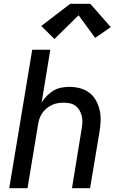

<svg xmlns="http://www.w3.org/2000/svg" viewBox="-20 -999 640 1019"><path d="M29 0 151 -735H247L201 -455Q213 -474 229 -490.5Q245 -507 264.5 -518.5Q284 -530 306 -534Q328 -538 349 -538Q378 -538 405.5 -530.5Q433 -523 454.5 -506.5Q476 -490 489.5 -465.5Q503 -441 509 -414Q515 -387 514 -357.5Q513 -328 508 -299L458 0H362L413 -313Q416 -330 417 -347.5Q418 -365 414.5 -381Q411 -397 403 -411.5Q395 -426 382.5 -436Q370 -446 353.5 -450Q337 -454 319 -454Q303 -454 287 -451.5Q271 -449 256 -442Q241 -435 227.5 -424Q214 -413 204.5 -399Q195 -385 189.5 -369.5Q184 -354 182 -338L126 0ZM269 -792 199 -861 353 -979H459L568 -855L485 -798L397 -918Z"/></svg>

Font: Iosevka Curly Medium Extended
Style: Italic
Weight: 500
Width: 7
Italic angle: -9°
Monospace: yes
Designer: Belleve Invis
Foundry: Belleve Invis
Version: Version 11.1.0; ttfautohint (v1.8.3)